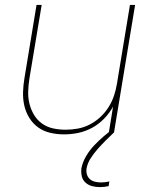

<svg xmlns="http://www.w3.org/2000/svg" viewBox="-20 -540 640 783"><path d="M241 8Q212 8 184.5 1.5Q157 -5 135.5 -20.5Q114 -36 99.5 -59.5Q85 -83 79 -110Q73 -137 74 -165.5Q75 -194 80 -223L129 -520H150L100 -220Q96 -194 95 -168Q94 -142 100 -117.5Q106 -93 118.5 -72Q131 -51 151 -36.5Q171 -22 196 -16.5Q221 -11 247 -11Q272 -11 297 -15.5Q322 -20 345.5 -32Q369 -44 389 -62.5Q409 -81 423 -103.5Q437 -126 445 -150Q453 -174 457 -199L510 -520H531L445 0H424L441 -105Q426 -78 404 -55.5Q382 -33 355 -18.5Q328 -4 299 2Q270 8 241 8ZM387 223Q371 223 355.5 219Q340 215 328.5 204.5Q317 194 313.5 178.5Q310 163 312 146Q317 121 331 97Q345 73 364 53Q383 33 404 15Q425 -3 448 -19L445 0Q428 16 411 33Q394 50 378.5 67.5Q363 85 350 105Q337 125 333 147Q331 160 334.5 171.5Q338 183 346.5 190.5Q355 198 367 201Q379 204 392 204Q400 204 408.5 203Q417 202 426 200L423 219Q414 221 405 222Q396 223 387 223Z"/></svg>

Font: Iosevka SS04 Th Ex Obl
Style: Regular
Weight: 100
Width: 7
Italic angle: -9°
Monospace: yes
Designer: Belleve Invis
Foundry: Belleve Invis
Version: Version 19.0.0; ttfautohint (v1.8.4)